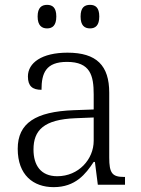

<svg xmlns="http://www.w3.org/2000/svg" viewBox="-20 -761 582 791"><path d="M351 -644C373 -644 389 -656 389 -693C389 -730 373 -741 351 -741C328 -741 312 -730 312 -693C312 -656 328 -644 351 -644ZM174 -644C196 -644 212 -656 212 -693C212 -730 196 -741 174 -741C152 -741 135 -730 135 -693C135 -656 152 -644 174 -644ZM201 10C291 10 333 -44 366 -94H371L383 0H495V-32H491C442 -32 430 -48 430 -112V-379C430 -491 378 -544 258 -544C152 -544 95 -502 95 -446C95 -406 114 -391 151 -391C151 -460 169 -506 256 -506C352 -506 366 -450 366 -372V-310L283 -307C127 -301 53 -254 53 -148C53 -40 117 10 201 10ZM216 -35C148 -35 118 -80 118 -145C118 -224 160 -269 292 -274L366 -277V-181C366 -105 304 -35 216 -35Z"/></svg>

Font: Noto Serif Light
Style: Regular
Weight: 300
Designer: Monotype Design Team
Foundry: Monotype Imaging Inc.
Version: Version 2.013